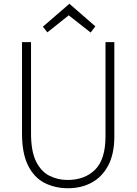

<svg xmlns="http://www.w3.org/2000/svg" viewBox="-20 -992 726 1021"><path d="M341 9Q273 9 217.5 -19Q162 -47 129.5 -111.5Q97 -176 97 -283V-768H145V-283Q145 -187 172 -133Q199 -79 243.5 -57Q288 -35 339 -35Q431 -35 486 -90Q541 -145 541 -267V-768H588V-267Q588 -174 556 -113Q524 -52 468.5 -21.5Q413 9 341 9ZM487 -852 462 -819 341 -914H350L232 -820L208 -850L349 -972Z"/></svg>

Font: Yaldevi ExtraLight ExtraLight
Style: Regular
Weight: 250
Version: Version 1.100